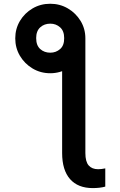

<svg xmlns="http://www.w3.org/2000/svg" viewBox="-20 -780 632 1008"><path d="M306.2 -520.5 428.2 -578.6V23.4Q428.2 68.8 445.6 88.6Q462.9 108.4 495.1 108.4Q512.2 108.4 532.7 104V199.7Q519 203.6 501.5 205.6Q483.9 207.5 467.3 207.5Q389.2 207.5 347.7 160.2Q306.2 112.8 306.2 23.4ZM60.1 -578.6Q60.1 -628.9 84.7 -670.2Q109.4 -711.4 151.1 -735.8Q192.9 -760.3 243.7 -760.3Q294.4 -760.3 336.2 -735.8Q377.9 -711.4 403.1 -670.2Q428.2 -628.9 428.2 -578.6Q428.2 -528.8 403.1 -487.3Q377.9 -445.8 336.2 -420.7Q294.4 -395.5 243.7 -395.5Q192.9 -395.5 151.1 -420.4Q109.4 -445.3 84.7 -486.8Q60.1 -528.3 60.1 -578.6ZM244.1 -503.4Q273.9 -503.4 295.7 -522.5Q317.4 -541.5 316.9 -580.1Q316.9 -617.7 295.4 -636.7Q273.9 -655.8 244.1 -655.8Q212.4 -655.8 191.2 -636.5Q169.9 -617.2 169.9 -580.1Q169.9 -541.5 191.2 -522.5Q212.4 -503.4 244.1 -503.4Z"/></svg>

Font: Inter
Style: 540
Weight: 540
Designer: Rasmus Andersson
Foundry: rsms
Version: Version 4.001;git-66647c0bb